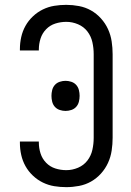

<svg xmlns="http://www.w3.org/2000/svg" viewBox="-20 -763 540 791"><path d="M253 8Q228 8 203.5 4Q179 0 156.5 -11Q134 -22 115.5 -39.5Q97 -57 85 -78.5Q73 -100 67.5 -124.5Q62 -149 62 -174V-180H140V-176Q140 -153 147 -131Q154 -109 170 -92.5Q186 -76 208 -69Q230 -62 253 -62Q278 -62 301.5 -72Q325 -82 340 -101.5Q355 -121 360.5 -145.5Q366 -170 366 -195V-540Q366 -565 360.5 -589.5Q355 -614 340 -633.5Q325 -653 301.5 -663Q278 -673 253 -673Q230 -673 208 -666Q186 -659 170 -642.5Q154 -626 147 -604Q140 -582 140 -559V-555H62V-561Q62 -586 67.5 -610.5Q73 -635 85 -656.5Q97 -678 115.5 -695.5Q134 -713 156.5 -724Q179 -735 203.5 -739Q228 -743 253 -743Q279 -743 305.5 -738Q332 -733 355 -720Q378 -707 396 -687Q414 -667 425 -643Q436 -619 440 -592.5Q444 -566 444 -540V-195Q444 -169 440 -142.5Q436 -116 425 -92Q414 -68 396 -48Q378 -28 355 -15Q332 -2 305.5 3Q279 8 253 8ZM250 -306Q238 -306 226 -310Q214 -314 206 -323Q198 -332 195 -344Q192 -356 192 -368Q192 -380 195 -392Q198 -404 206 -413Q214 -422 226 -426Q238 -430 250 -430Q262 -430 274 -426Q286 -422 294 -413Q302 -404 305 -392Q308 -380 308 -368Q308 -356 305 -344Q302 -332 294 -323Q286 -314 274 -310Q262 -306 250 -306Z"/></svg>

Font: HulyMono
Style: Regular
Weight: 400
Monospace: yes
Designer: Belleve Invis
Foundry: Belleve Invis
Version: Version 33.2.5; ttfautohint (v1.8.4)